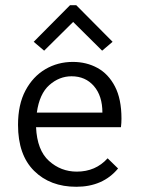

<svg xmlns="http://www.w3.org/2000/svg" viewBox="-20 -705 540 735"><path d="M272 10Q172 10 110.5 -51Q49 -112 49 -227Q49 -305 77.5 -358.5Q106 -412 153.5 -440Q201 -468 259 -468Q311 -468 353 -445Q395 -422 420 -374Q445 -326 445 -251Q445 -243 444.5 -234.5Q444 -226 443 -218H118Q122 -130 167.5 -89Q213 -48 274 -48Q346 -48 392 -99L432 -60Q374 10 272 10ZM121 -274H372Q372 -338 339.5 -375.5Q307 -413 254 -413Q207 -413 169 -379.5Q131 -346 121 -274ZM149 -511 109 -545 248 -685H272L411 -545L371 -511L260 -621Z"/></svg>

Font: Inconsolata Nerd Font Mono
Style: Regular
Weight: 400
Monospace: yes
Designer: Raph Levien, Cyreal, Brenton Simpson
Foundry: Raph Levien, Cyreal, Google
Version: Version 3.000; ttfautohint (v1.8.3);Nerd Fonts 3.0.2